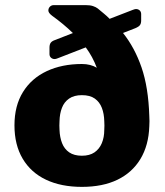

<svg xmlns="http://www.w3.org/2000/svg" viewBox="-20 -720 645 750"><path d="M299.9 10Q218.5 10 159.5 -18.1Q100.5 -46.1 68.5 -100.2Q36.5 -154.3 36.5 -230.4Q36.5 -306.9 69.8 -360.6Q103 -414.2 162.6 -442.1Q222.2 -470 299.9 -470Q317.4 -470 331.8 -466.2Q346.3 -462.5 358.1 -455.4Q342 -498.5 315 -534.9L205.3 -492.3Q198.3 -489.3 193.5 -489.3Q184.9 -489.3 179.1 -494.7Q173.3 -500.1 173.3 -509.1V-533.8Q173.3 -546.6 178.3 -553.2Q183.3 -559.8 195.3 -563.8L264.8 -590.9Q246.6 -608.6 225.9 -625.8Q205.1 -643 183.4 -658.6Q175.3 -664.8 172.1 -669.8Q168.9 -674.8 168.9 -678.8Q168.9 -687.8 175 -693.9Q181.1 -700 190.1 -700H315.1Q332.1 -700 343.4 -696.2Q354.7 -692.4 361.7 -687Q373.9 -676.6 385.9 -666.9Q397.9 -657.1 408.2 -646.4L499.4 -681.7Q507.4 -684.7 511.1 -684.7Q519.7 -684.7 525.6 -679.3Q531.4 -673.9 531.4 -664.9V-640.2Q531.4 -628 526.4 -621.6Q521.4 -615.2 509.4 -610.2L460.5 -591.2Q506 -534.4 532.9 -456.6Q559.7 -378.7 563.2 -267Q563.9 -257.2 563.9 -246.7Q563.9 -236.2 563.2 -226.5Q560.7 -152.3 528.6 -99Q496.4 -45.8 438.8 -17.9Q381.2 10 299.9 10ZM299.9 -111.7Q330 -111.7 349.1 -124.8Q368.1 -137.9 377.7 -160.7Q387.3 -183.6 387.3 -212.4Q387.9 -222.1 387.9 -229.7Q387.9 -237.2 387.3 -247Q386.6 -275.8 377.9 -298.6Q369.1 -321.5 350.4 -334.9Q331.6 -348.3 299.9 -348.3Q269.1 -348.3 249.9 -334.9Q230.6 -321.5 221.9 -298.6Q213.1 -275.8 212.5 -247Q211.9 -236.9 211.9 -229.4Q211.9 -222 212.5 -212.3Q213.5 -183.9 222.4 -160.9Q231.4 -137.9 250.4 -124.8Q269.5 -111.7 299.9 -111.7Z"/></svg>

Font: Rubik Light
Style: Regular
Weight: 300
Designer: Hubert and Fischer
Foundry: Hubert and Fischer
Version: Version 2.300;gftools[0.9.30]